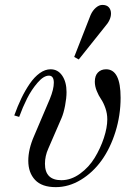

<svg xmlns="http://www.w3.org/2000/svg" viewBox="-20 -750 546 782"><path d="M58.1 -273.9 38.1 -279.8Q51.8 -317.9 67.1 -349.9Q82.5 -381.8 101.3 -409.2Q120.1 -436.5 141.8 -452.1Q163.6 -467.8 186 -467.8Q215.8 -467.8 233.4 -441.9Q251 -416 251 -375Q251 -350.6 245.1 -320.1Q239.3 -289.6 231 -270L176.8 -145Q163.1 -114.7 163.1 -83Q163.1 -16.1 230 -16.1Q269.5 -16.1 305.9 -42.5Q342.3 -68.8 365.7 -107.4Q389.2 -146 403.1 -188.2Q417 -230.5 417 -264.2Q417 -287.6 409.2 -309.8Q401.4 -332 391.6 -346.2Q381.8 -360.4 374 -379.6Q366.2 -398.9 366.2 -417Q366.2 -441.9 378.9 -454.8Q391.6 -467.8 412.1 -467.8Q471.2 -467.8 471.2 -352.1Q471.2 -280.3 450.2 -213.1Q429.2 -146 393.8 -96.7Q358.4 -47.4 309.3 -17.6Q260.3 12.2 207 12.2Q150.4 12.2 122.8 -17.3Q95.2 -46.9 95.2 -95.2Q95.2 -142.6 119.1 -196.8L183.1 -347.2Q199.2 -386.7 199.2 -413.1Q199.2 -441.9 179.2 -441.9Q157.7 -441.9 133.1 -413.3Q108.4 -384.8 90.3 -348.9Q72.3 -313 58.1 -273.9ZM300.8 -507.8 282.2 -518.1 349.1 -689Q357.4 -707.5 370.6 -718.8Q383.8 -730 397 -730Q414.6 -730 423.3 -720.2Q432.1 -710.4 432.1 -694.8Q432.1 -668.9 407.2 -641.1Z"/></svg>

Font: Flanker Steampunk
Style: Italic
Weight: 400
Italic angle: -12°
Designer: Alexey Kryukov, Leonardo Di Lena
Foundry: Alexey Kryukov, Leonardo Di Lena
Version: 1.210